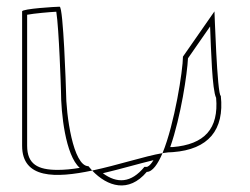

<svg xmlns="http://www.w3.org/2000/svg" viewBox="-20 -728 746 573"><path d="M46 -293C46 -194 146 -196 255 -219C251 -223 248 -228 244 -232C198 -232 177 -386 177 -456C177 -463 169 -708 158 -708C148 -708 46 -702 46 -694ZM61 -293V-684C82 -688 128 -692 148 -693C156 -644 162 -462 162 -456C162 -391 175 -265 218 -227C194 -223 172 -221 152 -221C93 -221 61 -238 61 -293ZM255 -219C301 -171 364 -151 418 -215C435 -215 451 -238 465 -271C412 -262 331 -235 255 -219ZM287 -211C342 -224 396 -240 438 -250C428 -233 420 -230 418 -230H411C371 -181 329 -180 287 -211ZM465 -271C477 -273 487 -274 496 -274C602 -282 650 -340 639 -442C628 -442 620 -702 620 -694L526 -559C526 -519 501 -358 465 -271ZM488 -289C520 -380 539 -510 541 -554L607 -649C610 -577 613 -460 625 -436C633 -344 591 -297 495 -289Z"/></svg>

Font: Ampere
Style: OuLn
Weight: 400
Version: Version 1